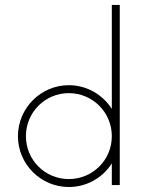

<svg xmlns="http://www.w3.org/2000/svg" viewBox="-20 -750 594 778"><path d="M433.1 -730V-308.6C396.5 -366.2 332 -404.8 258.8 -404.8C145.5 -404.8 52.7 -312 52.7 -198.2C52.7 -84.5 145.5 7.8 258.8 7.8C332 7.8 396.5 -30.3 433.1 -87.9V0H465.3V-730ZM258.8 -24.4C162.6 -24.4 85 -101.6 85 -198.2C85 -294.9 162.6 -372.6 258.8 -372.6C355.5 -372.6 433.1 -294.9 433.1 -198.2C433.1 -101.6 355.5 -24.4 258.8 -24.4Z"/></svg>

Font: Now ExtraLight
Style: Regular
Weight: 200
Designer: Alfredo Marco Pradil
Foundry: Alfredo Marco Pradil
Version: Version 1.200;hotconv 1.0.109;makeotfexe 2.5.65596